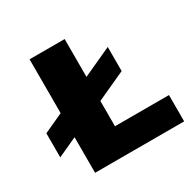

<svg xmlns="http://www.w3.org/2000/svg" viewBox="-147 -814 975 967"><g transform="rotate(-30 341.0 -330.0)"><path d="M344 -153H658V0H140V-207L27 -155V-295L140 -347V-660H344V-440L512 -517V-377L344 -300Z"/></g></svg>

Font: Work Sans ExtraBold
Style: Regular
Weight: 800
Designer: Wei Huang
Foundry: Wei Huang
Version: Version 2.012; ttfautohint (v1.8.3)